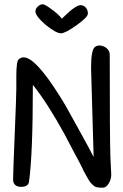

<svg xmlns="http://www.w3.org/2000/svg" viewBox="-20 -874 572 894"><path d="M268 -787Q251 -809 220 -831Q189 -854 180 -854Q169 -855 157 -844.5Q145 -834 145 -821Q145 -799 193 -758Q241 -719 264 -719Q284 -719 337 -757Q389 -794 389 -810Q390 -826 380 -838Q370 -850 355 -850Q331 -850 268 -787ZM443 -662Q431 -662 423 -656Q404 -644 404 -558L416 -143Q405 -166 342 -280Q281 -392 258 -427Q145 -607 90 -607Q78 -607 67 -598Q56 -589 56 -517V-460Q56 -428 48 -236Q41 -68 41 -38Q41 -21 51 -12.5Q61 -4 78 -4Q112 -4 115 -28Q133 -154 133 -479Q201 -394 280 -250L331 -153L341 -135Q348 -121 355.5 -107Q363 -93 368 -81L381 -57Q397 -28 402 -23L412 -13Q420 -5 429.5 -2.5Q439 0 459 0Q474 0 486 -19.5Q498 -39 498 -61L494 -144Q491 -227 491 -618Q491 -638 476 -650Q461 -662 443 -662Z"/></svg>

Font: Patrick Hand SC
Style: Regular
Weight: 400
Designer: Patrick Wagesreiter
Foundry: Patrick Wagesreiter
Version: Version 2.001; ttfautohint (v1.8.2)